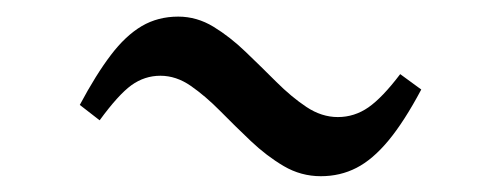

<svg xmlns="http://www.w3.org/2000/svg" viewBox="-20 -402 612 237"><path d="M376 -184.5Q351.5 -184.5 330.2 -197Q309 -209.5 289.5 -228Q270 -246.5 251.8 -265Q233.5 -283.5 215.5 -296Q197.5 -308.5 178 -308.5Q158.5 -308.5 142.2 -296.8Q126 -285 103 -253.5L78.5 -272.5Q98.5 -310 116.8 -334Q135 -358 155 -369.8Q175 -381.5 200 -381.5Q223 -381.5 243.5 -369Q264 -356.5 283.2 -338Q302.5 -319.5 321 -301Q339.5 -282.5 358.2 -270Q377 -257.5 397 -257.5Q417.5 -257.5 434.8 -269.5Q452 -281.5 474 -310.5L500 -291.5Q479 -252 459.5 -228.5Q440 -205 420 -194.8Q400 -184.5 376 -184.5Z"/></svg>

Font: Merriweather 96pt
Style: Italic
Weight: 400
Italic angle: -7.8°
Version: Version 2.101